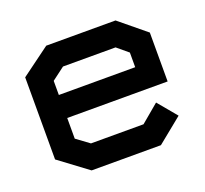

<svg xmlns="http://www.w3.org/2000/svg" viewBox="-90 -583 737 690"><g transform="rotate(-20 278.0 -238.5)"><path d="M132 -207V-128L181 -92H382L451 -150L511 -78L415 0H150L40 -82V-396L150 -477H415L516 -394V-207ZM424 -351 382 -386H181L132 -349V-295H424Z"/></g></svg>

Font: Turret Road
Style: Bold
Weight: 700
Designer: Noponies
Foundry: Noponies
Version: Version 1.001; ttfautohint (v1.8)